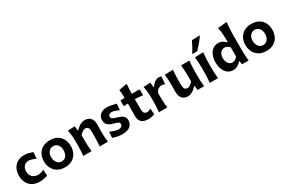

<svg xmlns="http://www.w3.org/2000/svg" viewBox="125 -2213 5286 3580"><g transform="rotate(-30 2768.0 -422.5)"><path d="M329.1 11.7Q237.8 11.7 173.3 -25.4Q108.9 -62.5 75 -127.4Q41 -192.4 41 -274.9Q41 -358.4 72.5 -424.1Q104 -489.7 165.8 -527.8Q227.5 -565.9 317.4 -565.9Q366.7 -565.9 415.3 -552.7Q463.9 -539.6 497.6 -526.9L486.8 -389.6Q434.1 -414.1 394.5 -424.6Q355 -435.1 335 -435.1Q272.9 -432.6 235.1 -391.8Q197.3 -351.1 197.3 -279.3Q197.3 -207 241.5 -161.6Q285.6 -116.2 367.2 -114.7Q392.1 -114.7 424.8 -124Q457.5 -133.3 489.7 -151.4L498 -17.1Q466.3 -8.8 421.4 1.5Q376.5 11.7 329.1 11.7Z M870.6 14.2Q771.5 14.2 706.5 -26.9Q641.6 -67.9 609.9 -134.5Q578.1 -201.2 578.1 -277.8Q578.1 -360.4 611.6 -425.5Q645 -490.7 709.5 -528.6Q773.9 -566.4 867.2 -566.4Q963.4 -566.4 1027.8 -528.1Q1092.3 -489.7 1124.8 -424.3Q1157.2 -358.9 1157.2 -277.8Q1157.2 -194.8 1123.5 -128.7Q1089.8 -62.5 1025.6 -24.2Q961.4 14.2 870.6 14.2ZM869.6 -111.3Q936 -114.3 968.5 -162.4Q1001 -210.4 1001 -277.8Q1001 -349.1 967 -392.3Q933.1 -435.5 869.6 -440.4Q803.2 -437 768.8 -391.8Q734.4 -346.7 734.4 -277.8Q734.4 -234.4 749.5 -197Q764.6 -159.7 794.7 -136.5Q824.7 -113.3 869.6 -111.3Z M1265.6 0Q1271.5 -59.6 1274.7 -115.2Q1277.8 -170.9 1277.8 -239.7V-294.4Q1277.8 -356.9 1272.2 -421.4Q1266.6 -485.8 1252 -551.3L1402.8 -559.6L1413.6 -461.9H1426.8Q1449.2 -488.8 1479.5 -512.7Q1509.8 -536.6 1544.7 -551.5Q1579.6 -566.4 1614.3 -566.4Q1785.6 -566.4 1785.6 -370.1Q1785.6 -334.5 1783.9 -300.8Q1782.2 -267.1 1782.2 -239.7Q1782.2 -170.9 1784.9 -115.2Q1787.6 -59.6 1795.4 0H1618.2Q1623.5 -59.6 1626.2 -114.3Q1628.9 -168.9 1628.9 -231.4V-305.7Q1628.9 -366.2 1611.8 -396Q1594.7 -425.8 1549.8 -425.8Q1524.9 -425.8 1489.7 -402.8Q1454.6 -379.9 1431.2 -348.1V-231.4Q1431.2 -168.9 1434.3 -114.3Q1437.5 -59.6 1443.8 0Z M2100.6 14.2Q2034.2 14.2 1983.4 1.2Q1932.6 -11.7 1898.9 -21.5L1908.7 -151.4Q1953.6 -128.9 2003.2 -114Q2052.7 -99.1 2090.8 -99.1Q2123.5 -101.1 2147.5 -114.7Q2171.4 -128.4 2171.4 -167.5Q2171.4 -196.3 2145.3 -209.7Q2119.1 -223.1 2051.3 -241.7Q1978.5 -261.7 1939.7 -297.6Q1900.9 -333.5 1900.9 -399.4Q1900.9 -475.1 1952.4 -520.5Q2003.9 -565.9 2098.1 -565.9Q2130.9 -565.9 2168 -559.8Q2205.1 -553.7 2238.5 -545.9Q2272 -538.1 2293.9 -532.2L2283.7 -397.9Q2233.4 -422.4 2190.9 -434.3Q2148.4 -446.3 2128.4 -446.3Q2114.3 -445.3 2097.7 -440.2Q2081.1 -435.1 2069.6 -422.6Q2058.1 -410.2 2058.1 -385.7Q2058.1 -357.9 2078.9 -342Q2099.6 -326.2 2153.3 -312Q2242.2 -287.6 2284.7 -255.6Q2327.1 -223.6 2327.1 -157.7Q2327.1 -84 2273.7 -34.9Q2220.2 14.2 2100.6 14.2Z M2666 14.2Q2571.3 14.2 2521.5 -28.6Q2471.7 -71.3 2471.7 -169.9Q2471.7 -233.9 2472.9 -299.1Q2474.1 -364.3 2474.6 -432.6L2383.3 -422.9V-551.3H2474.6Q2473.6 -599.1 2470.7 -641.6Q2467.8 -684.1 2462.4 -729.5L2639.2 -759.8Q2633.8 -704.6 2630.9 -656.7Q2627.9 -608.9 2627.4 -551.3H2795.9V-422.9Q2753.9 -428.2 2711.2 -431.9Q2668.5 -435.5 2627 -437.5V-217.3Q2627 -111.3 2709 -111.3Q2724.6 -111.3 2747.6 -118.9Q2770.5 -126.5 2790 -138.7L2799.3 -10.7Q2778.3 -2.9 2740.2 5.6Q2702.1 14.2 2666 14.2Z M2894.5 0Q2900.4 -59.6 2903.6 -115.2Q2906.7 -170.9 2906.7 -239.7V-294.4Q2906.7 -356.9 2901.1 -421.4Q2895.5 -485.8 2880.9 -551.3L3031.7 -559.6L3041.5 -455.1H3054.2Q3092.3 -518.1 3133.8 -542.2Q3175.3 -566.4 3210.9 -566.4Q3223.6 -566.4 3239.3 -564.2Q3254.9 -562 3269 -556.2L3255.9 -395.5Q3236.8 -401.9 3216.3 -406.5Q3195.8 -411.1 3181.6 -411.1Q3155.8 -411.1 3121.6 -394Q3087.4 -377 3060.1 -320.3V-231.4Q3060.1 -168.9 3063.2 -114.3Q3066.4 -59.6 3072.8 0Z M3520.5 14.2Q3350.1 14.2 3350.1 -181.6Q3350.1 -217.8 3351.1 -245.1Q3352.1 -272.5 3352.1 -301.3Q3352.1 -377.4 3348.4 -434.8Q3344.7 -492.2 3338.4 -551.3L3517.1 -556.2Q3511.2 -497.1 3508.5 -439.9Q3505.9 -382.8 3505.9 -320.3V-243.7Q3505.9 -183.1 3523.2 -153.1Q3540.5 -123 3585 -123Q3600.6 -123 3621.8 -133.8Q3643.1 -144.5 3664.6 -162.1Q3686 -179.7 3701.2 -200.7V-320.3Q3701.2 -382.8 3698 -437.5Q3694.8 -492.2 3689.5 -551.3H3868.2Q3861.8 -492.2 3858.2 -434.8Q3854.5 -377.4 3854.5 -301.3V-239.7Q3854.5 -170.9 3857.4 -115.2Q3860.4 -59.6 3867.2 0H3723.1L3715.8 -90.3H3701.7Q3679.7 -63.5 3649.4 -39.6Q3619.1 -15.6 3585.9 -0.7Q3552.7 14.2 3520.5 14.2Z M3988.8 0Q3994.6 -59.6 3997.8 -115.2Q4001 -170.9 4001 -239.7V-294.4Q4001 -375.5 3997.3 -433.8Q3993.7 -492.2 3986.8 -551.3L4168.5 -556.2Q4161.6 -495.6 4158 -436.3Q4154.3 -377 4154.3 -294.4V-239.7Q4154.3 -170.9 4157.2 -115.2Q4160.2 -59.6 4167 0ZM3974.1 -627.4Q4009.3 -685.1 4040.8 -741.9Q4072.3 -798.8 4099.6 -856.4L4273.4 -860.4Q4231.9 -800.8 4183.3 -742.9Q4134.8 -685.1 4082.5 -629.4Z M4495.6 14.2Q4419.9 14.2 4370.1 -26.4Q4320.3 -66.9 4296.1 -133.3Q4272 -199.7 4272 -276.9Q4272 -358.9 4297.9 -424.3Q4323.7 -489.7 4374 -528.1Q4424.3 -566.4 4497.6 -566.4Q4542.5 -566.4 4580.3 -545.9Q4618.2 -525.4 4646 -493.7H4659.2V-546.4Q4659.2 -614.3 4653.6 -679Q4647.9 -743.7 4634.3 -808.6L4829.1 -826.7Q4821.8 -760.7 4817.1 -691.4Q4812.5 -622.1 4812.5 -546.4V-239.7Q4812.5 -170.9 4815.4 -115.2Q4818.4 -59.6 4825.2 0H4682.6L4672.9 -73.7H4661.6Q4583.5 14.2 4495.6 14.2ZM4552.7 -116.7Q4616.2 -119.6 4659.2 -183.1V-379.9Q4636.7 -405.8 4608.9 -419.4Q4581.1 -433.1 4553.7 -433.6Q4490.7 -431.6 4459.7 -386Q4428.7 -340.3 4428.7 -275.4Q4428.7 -234.9 4442.1 -199.2Q4455.6 -163.6 4482.9 -141.1Q4510.3 -118.7 4552.7 -116.7Z M5209 14.2Q5109.9 14.2 5044.9 -26.9Q4980 -67.9 4948.2 -134.5Q4916.5 -201.2 4916.5 -277.8Q4916.5 -360.4 4950 -425.5Q4983.4 -490.7 5047.9 -528.6Q5112.3 -566.4 5205.6 -566.4Q5301.8 -566.4 5366.2 -528.1Q5430.7 -489.7 5463.1 -424.3Q5495.6 -358.9 5495.6 -277.8Q5495.6 -194.8 5461.9 -128.7Q5428.2 -62.5 5364 -24.2Q5299.8 14.2 5209 14.2ZM5208 -111.3Q5274.4 -114.3 5306.9 -162.4Q5339.4 -210.4 5339.4 -277.8Q5339.4 -349.1 5305.4 -392.3Q5271.5 -435.5 5208 -440.4Q5141.6 -437 5107.2 -391.8Q5072.8 -346.7 5072.8 -277.8Q5072.8 -234.4 5087.9 -197Q5103 -159.7 5133.1 -136.5Q5163.1 -113.3 5208 -111.3Z"/></g></svg>

Font: Pinar-FD Bold
Style: Regular
Weight: 700
Designer: Amin Abedi
Version: Version 3.000